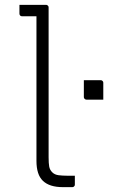

<svg xmlns="http://www.w3.org/2000/svg" viewBox="-20 -770 490 790"><path d="M60 -750Q69 -750 81.5 -750Q94 -750 108 -750Q122 -750 134.5 -750Q147 -750 156 -750Q165 -750 169 -750Q173 -750 175 -748.5Q177 -747 178.5 -745Q180 -743 180 -739Q180 -701 180 -639Q180 -577 180 -504Q180 -431 180 -358Q180 -285 180 -223Q180 -161 180 -123Q180 -98 182.5 -84.5Q185 -71 195 -61Q205 -51 221.5 -49Q238 -47 256 -47Q262 -47 267.5 -47Q273 -47 276 -47H288Q288 -38 288 -29Q288 -20 288 -11Q288 -7 286.5 -5Q285 -3 283 -1.5Q281 0 277 0Q274 0 268.5 0Q263 0 256 0Q249 0 239 0Q211 0 190.5 -6.5Q170 -13 156.5 -26Q143 -39 136.5 -59.5Q130 -80 130 -108Q130 -149 130 -210.5Q130 -272 130 -342.5Q130 -413 130 -482.5Q130 -552 130 -610Q130 -668 130 -703H119Q115 -703 105 -703Q95 -703 85.5 -703Q76 -703 71 -703Q66 -703 63 -706Q60 -709 60 -714Q60 -723 60 -732Q60 -741 60 -750ZM405 -360Q388 -360 370.5 -360Q353 -360 336 -360Q333 -360 330.5 -361.5Q328 -363 326.5 -365.5Q325 -368 325 -371V-440Q342 -440 359.5 -440Q377 -440 394 -440Q398 -440 400 -438.5Q402 -437 403.5 -435Q405 -433 405 -429Z"/></svg>

Font: Recursive Sans Linear Light
Style: Regular
Weight: 300
Version: Version 1.085